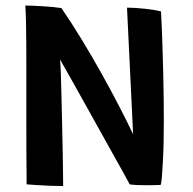

<svg xmlns="http://www.w3.org/2000/svg" viewBox="-20 -654 681 678"><path d="M203 3Q181.5 3 156.2 2Q131 1 109 -0.5Q87 -2 74 -3Q74 -10.5 73.8 -40.2Q73.5 -70 73.2 -114Q73 -158 73 -209.8Q73 -261.5 73 -314.5Q73 -367.5 73 -414.5Q73 -458 72.8 -500Q72.5 -542 71.8 -577Q71 -612 69.5 -634.5Q78 -634.5 94.5 -633.8Q111 -633 130.2 -632Q149.5 -631 167.2 -629.2Q185 -627.5 197 -625.5Q233.5 -572 268.8 -514Q304 -456 336.8 -397.5Q369.5 -339 398.2 -283.8Q427 -228.5 450 -180L428.5 -627Q441 -627 458 -626Q475 -625 492.8 -623Q510.5 -621 525.2 -618.5Q540 -616 548.5 -613.5Q550 -587.5 551.5 -551.8Q553 -516 554.2 -475Q555.5 -434 556.5 -391.2Q557.5 -348.5 558 -307.2Q558.5 -266 558.5 -231Q558.5 -192 557.8 -154Q557 -116 555.2 -84.2Q553.5 -52.5 551.8 -30.5Q550 -8.5 547.5 -1Q536 -0.5 523.8 -0.2Q511.5 0 499 0Q482 0 465.8 -0.5Q449.5 -1 438 -3Q432 -14.5 416 -43.5Q400 -72.5 377.2 -113Q354.5 -153.5 329 -199.5Q303.5 -245.5 277.8 -291.5Q252 -337.5 229.8 -377.2Q207.5 -417 192 -444Q193.5 -429.5 194.8 -395.8Q196 -362 197 -317.2Q198 -272.5 199.2 -223.8Q200.5 -175 201.2 -129.2Q202 -83.5 202.5 -48.5Q203 -13.5 203 3Z"/></svg>

Font: Grandstander Thin Medium
Style: Regular
Weight: 500
Version: Version 1.200